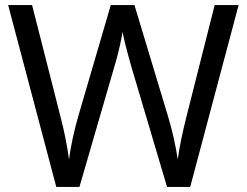

<svg xmlns="http://www.w3.org/2000/svg" viewBox="-20 -734 970 754"><path d="M917 -714 727 0H636L497 -468Q489 -497 481 -526Q473 -555 468 -577.5Q463 -600 461 -609Q460 -596 450.5 -553.5Q441 -511 427 -465L292 0H201L12 -714H106L217 -278Q229 -232 237.5 -189Q246 -146 251 -108Q256 -147 266 -193Q276 -239 289 -283L415 -714H508L639 -280Q653 -234 663 -188.5Q673 -143 678 -108Q683 -145 692 -188.5Q701 -232 713 -279L823 -714Z"/></svg>

Font: Noto Sans Tifinagh Air
Style: Regular
Weight: 400
Designer: JamraPatel
Foundry: JamraPatel LLC
Version: Version 2.006; ttfautohint (v1.8.4.7-5d5b)